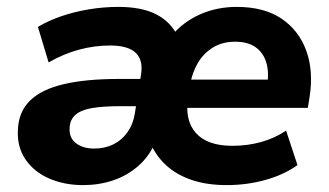

<svg xmlns="http://www.w3.org/2000/svg" viewBox="-20 -526 955 557"><path d="M221 11Q167 11 123 -8Q79 -27 54 -63.5Q29 -100 32 -150Q34 -202 67.5 -234.5Q101 -267 165.5 -282Q230 -297 326 -297H405L394 -218H330Q279 -218 247 -212.5Q215 -207 199 -193Q183 -179 182 -155Q180 -126 200.5 -110.5Q221 -95 253 -95Q284 -95 308.5 -107Q333 -119 349.5 -142Q366 -165 371 -196L389 -309Q396 -351 374 -372.5Q352 -394 299 -394Q254 -394 209.5 -382Q165 -370 121 -345L90 -448Q120 -466 158 -479Q196 -492 238.5 -499Q281 -506 323 -506Q392 -506 434 -484Q476 -462 496 -420H476Q509 -461 558.5 -483.5Q608 -506 667 -506Q746 -506 796.5 -472Q847 -438 868.5 -379Q890 -320 878 -244L873 -213H499L511 -295H773L755 -279Q761 -316 752.5 -344.5Q744 -373 721.5 -389Q699 -405 662 -405Q625 -405 597.5 -388Q570 -371 553.5 -342.5Q537 -314 531 -278L526 -245Q515 -178 548 -140.5Q581 -103 654 -103Q698 -103 737.5 -114Q777 -125 810 -147L843 -47Q804 -19 750 -4Q696 11 638 11Q580 11 536 -4Q492 -19 462 -46.5Q432 -74 416 -112H430Q412 -71 380 -43.5Q348 -16 307.5 -2.5Q267 11 221 11Z"/></svg>

Font: Nunito Sans 10pt ExtraBold
Style: Italic
Weight: 800
Italic angle: -9°
Designer: Vernon Adams
Foundry: Vernon Adams
Version: Version 3.101;gftools[0.9.27]